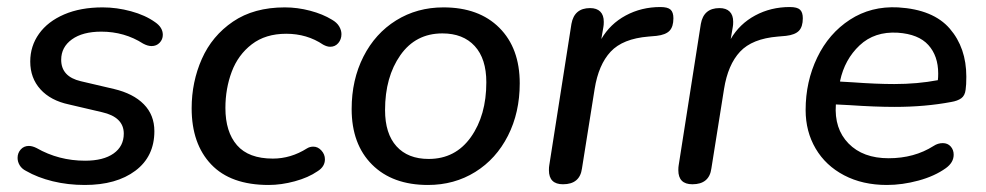

<svg xmlns="http://www.w3.org/2000/svg" viewBox="-20 -517 2804 546"><path d="M54 -31Q42 -37 36 -47Q30 -57 30 -68Q30 -82 39 -92Q48 -102 62 -102Q72 -102 84 -96Q147 -60 222 -60Q274 -60 303 -80.5Q332 -101 332 -137Q332 -184 270 -198L176 -220Q124 -231 95 -263Q66 -295 66 -342Q66 -386 91 -421Q116 -456 162.5 -476Q209 -496 272 -496Q312 -496 352.5 -485Q393 -474 421 -454Q443 -439 443 -418Q443 -405 434 -395.5Q425 -386 411 -386Q400 -386 387 -393Q334 -427 268 -427Q215 -427 184.5 -405Q154 -383 154 -347Q154 -299 210 -286L304 -264Q359 -251 389 -220.5Q419 -190 419 -144Q419 -72 365 -31.5Q311 9 221 9Q173 9 130 -1.5Q87 -12 54 -31Z M525 -209Q525 -284 554 -349.5Q583 -415 642.5 -455.5Q702 -496 790 -496Q826 -496 862 -486.5Q898 -477 924 -461Q938 -453 944.5 -442Q951 -431 951 -420Q951 -405 942 -394.5Q933 -384 919 -384Q910 -384 899 -390Q853 -421 794 -421Q735 -421 696 -391Q657 -361 639 -313Q621 -265 621 -210Q621 -142 654 -104Q687 -66 756 -66Q807 -66 853 -95Q861 -100 871 -100Q884 -100 894 -89Q904 -78 904 -64Q904 -43 883 -30Q857 -12 818.5 -1.5Q780 9 744 9Q636 9 580.5 -49.5Q525 -108 525 -209Z M980 -207Q980 -290 1013.5 -356Q1047 -422 1106.5 -459Q1166 -496 1241 -496Q1342 -496 1400 -438Q1458 -380 1458 -280Q1458 -197 1424.5 -131Q1391 -65 1331.5 -28Q1272 9 1197 9Q1096 9 1038 -49Q980 -107 980 -207ZM1363 -283Q1363 -350 1330 -386Q1297 -422 1238 -422Q1162 -422 1118.5 -360Q1075 -298 1075 -204Q1075 -137 1107.5 -101Q1140 -65 1199 -65Q1275 -65 1319 -127Q1363 -189 1363 -283Z M1541 -33Q1541 -42 1542 -47L1605 -449Q1613 -494 1658 -494Q1677 -494 1687 -484Q1697 -474 1697 -455Q1697 -446 1696 -441L1690 -406Q1715 -449 1759.5 -473Q1804 -497 1858 -497Q1879 -497 1887 -489.5Q1895 -482 1895 -465Q1895 -441 1884 -429.5Q1873 -418 1847 -415L1824 -413Q1751 -407 1716.5 -370Q1682 -333 1671 -264L1635 -38Q1629 7 1581 7Q1541 7 1541 -33Z M1909 -33Q1909 -42 1910 -47L1973 -449Q1981 -494 2026 -494Q2045 -494 2055 -484Q2065 -474 2065 -455Q2065 -446 2064 -441L2058 -406Q2083 -449 2127.5 -473Q2172 -497 2226 -497Q2247 -497 2255 -489.5Q2263 -482 2263 -465Q2263 -441 2252 -429.5Q2241 -418 2215 -415L2192 -413Q2119 -407 2084.5 -370Q2050 -333 2039 -264L2003 -38Q1997 7 1949 7Q1909 7 1909 -33Z M2271 -204Q2271 -285 2304 -353.5Q2337 -422 2397 -461Q2457 -500 2534 -496Q2634 -490 2681 -435.5Q2728 -381 2728 -299Q2728 -275 2726 -262Q2724 -245 2713.5 -237.5Q2703 -230 2685 -227Q2611 -213 2524 -213Q2469 -213 2396 -218L2357 -220Q2352 -151 2393 -109Q2434 -67 2507 -67Q2580 -67 2635 -102Q2647 -110 2661 -110Q2675 -110 2683.5 -100.5Q2692 -91 2692 -77Q2692 -55 2670 -39Q2638 -16 2592 -3.5Q2546 9 2502 9Q2433 9 2380.5 -18.5Q2328 -46 2299.5 -94.5Q2271 -143 2271 -204ZM2404 -283Q2472 -278 2523 -278Q2589 -278 2647 -289Q2648 -296 2648 -308Q2648 -358 2620 -389Q2592 -420 2533 -424Q2467 -428 2424.5 -388Q2382 -348 2369 -287V-285Z"/></svg>

Font: SN Pro
Style: Italic
Weight: 400
Italic angle: -9°
Designer: Tobias Whetton
Foundry: Supernotes
Version: Version 1.003